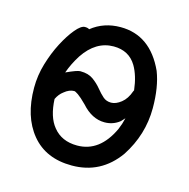

<svg xmlns="http://www.w3.org/2000/svg" viewBox="-83 -572 666 677"><g transform="rotate(15 250.0 -234.0)"><path d="M37 -207Q37 -252 50 -295.5Q63 -339 82 -375.5Q101 -412 121 -436Q141 -460 155 -460Q166 -460 171 -456Q216 -492 277 -492Q386 -492 439 -376Q460 -322 460 -245Q460 -148 405 -64Q405 -64 405 -64Q342 24 236 24Q141 24 89 -39Q37 -102 37 -207ZM271 -420Q206 -420 162 -354Q141 -321 129 -287Q168 -305 179 -305Q180 -305 181 -305Q209 -305 227 -292Q245 -279 258 -263Q271 -247 283 -236.5Q295 -226 312.5 -226Q330 -226 349 -241Q368 -256 378 -285Q379 -287 380 -289Q374 -341 354 -375Q327 -420 271 -420ZM177 -232Q159 -232 141 -217Q126 -206 117 -187Q120 -122 148 -88Q179 -49 236 -49Q318 -49 362 -143Q371 -164 376 -186Q367 -176 363 -172Q339 -153 308 -153Q262 -153 224 -196Q203 -217 192 -224.5Q181 -232 177 -232Z"/></g></svg>

Font: Moon Stars Kai HW
Style: Bold
Weight: 700
Designer: GuiWonder
Version: Version 1.101